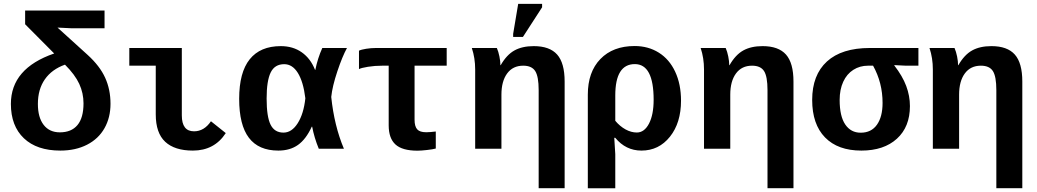

<svg xmlns="http://www.w3.org/2000/svg" viewBox="-20 -780 5441 1007"><path d="M418 -237.8Q418 -291.5 395.8 -339.8Q373.5 -388.2 320.8 -440.9Q252 -416.5 215.3 -364Q178.7 -311.5 178.7 -234.9Q178.7 -164.1 209 -125Q239.3 -85.9 293.9 -85.9Q354.5 -85.9 386.2 -124Q418 -162.1 418 -237.8ZM353.5 -631.8 281.7 -635.3 439.5 -492.2Q503.4 -434.1 531.5 -372.3Q559.6 -310.5 559.6 -235.8Q559.6 -163.6 528.1 -107.7Q496.6 -51.8 436.5 -21Q376.5 9.8 296.4 9.8Q173.3 9.8 105.2 -54.9Q37.1 -119.6 37.1 -234.9Q37.1 -421.4 264.2 -499.5L111.8 -652.8V-724.6H528.3V-631.8Z M991.7 9.8Q896 9.8 846.4 -36.4Q796.9 -82.5 796.9 -180.2V-435.5H658.2V-528.3H933.6V-174.8Q933.6 -91.3 997.6 -91.3Q1050.8 -91.3 1086.4 -144L1164.1 -82Q1104.5 9.8 991.7 9.8Z M1615.2 -115.7Q1585 -49.8 1543 -20Q1501 9.8 1439.9 9.8Q1336.4 9.8 1285.4 -57.4Q1234.4 -124.5 1234.4 -261.7Q1234.4 -400.4 1289.8 -469.2Q1345.2 -538.1 1452.6 -538.1Q1516.6 -538.1 1562.7 -505.6Q1608.9 -473.1 1632.3 -413.6H1633.8Q1646 -474.1 1670.4 -528.3H1799.8Q1775.4 -483.9 1749.3 -405.8Q1723.1 -327.6 1717.3 -271.5Q1732.9 -120.6 1783.7 0H1651.9Q1627.9 -58.6 1617.2 -115.7ZM1378.4 -263.2Q1378.4 -167.5 1399.2 -126Q1419.9 -84.5 1466.8 -84.5Q1510.3 -84.5 1541.5 -133.8Q1572.8 -183.1 1581.5 -264.6Q1570.8 -351.6 1542.2 -397.5Q1513.7 -443.4 1470.7 -443.4Q1420.9 -443.4 1399.7 -399.9Q1378.4 -356.4 1378.4 -263.2Z M1985.8 -435.5Q1945.8 -435.5 1909.7 -429.7Q1873.5 -423.8 1862.8 -417.5V-514.2Q1874.5 -520 1900.6 -524.2Q1926.8 -528.3 1952.1 -528.3H2322.8V-435.5H2154.3V-152.3Q2154.3 -117.2 2168 -101.8Q2181.6 -86.4 2215.3 -86.4Q2234.4 -86.4 2265.6 -90.3V-1Q2250 3.4 2219 6.8Q2188 10.3 2169.4 10.3Q2089.8 10.3 2054.2 -22.2Q2018.6 -54.7 2018.6 -122.6V-435.5Z M2805.2 207V-307.1Q2805.2 -378.9 2787.1 -407.2Q2769 -435.5 2724.1 -435.5Q2669.9 -435.5 2639.9 -394.8Q2609.9 -354 2609.9 -283.7V0H2472.2V-415.5Q2472.2 -475.6 2454.6 -528.3H2585.9Q2594.2 -509.3 2599.4 -483.6Q2604.5 -458 2604.5 -438H2606Q2637.2 -492.7 2678.2 -515.4Q2719.2 -538.1 2779.3 -538.1Q2862.8 -538.1 2902.1 -493.9Q2941.4 -449.7 2941.4 -352.1V207ZM2671.4 -586.4V-602.5L2697.8 -759.8H2823.2V-741.7L2722.7 -586.4Z M3551.8 -252Q3551.8 -135.7 3493.7 -63Q3435.5 9.8 3344.2 9.8Q3262.2 9.8 3207 -57.1H3201.7L3207 28.8V207.5H3063V-283.7Q3063 -402.3 3128.9 -470.5Q3194.8 -538.6 3308.6 -538.6Q3379.9 -538.6 3435.3 -503.9Q3490.7 -469.2 3521.2 -403.8Q3551.8 -338.4 3551.8 -252ZM3408.2 -256.8Q3408.2 -443.8 3309.6 -443.8Q3207 -443.8 3207 -279.3V-146.5Q3231 -117.7 3260.7 -101.3Q3290.5 -85 3319.8 -85Q3359.4 -85 3383.8 -131.6Q3408.2 -178.2 3408.2 -256.8Z M4005.4 207V-307.1Q4005.4 -378.9 3987.3 -407.2Q3969.2 -435.5 3924.3 -435.5Q3870.1 -435.5 3840.1 -394.8Q3810.1 -354 3810.1 -283.7V0H3672.4V-415.5Q3672.4 -475.6 3654.8 -528.3H3786.1Q3794.4 -509.3 3799.6 -483.6Q3804.7 -458 3804.7 -438H3806.2Q3837.4 -492.7 3878.4 -515.4Q3919.4 -538.1 3979.5 -538.1Q4063 -538.1 4102.3 -493.9Q4141.6 -449.7 4141.6 -352.1V207Z M4752.4 -223.6Q4752.4 -114.7 4684.1 -52.5Q4615.7 9.8 4497.6 9.8Q4374.5 9.8 4307.1 -59.3Q4239.7 -128.4 4239.7 -255.9Q4239.7 -386.7 4317.1 -457.5Q4394.5 -528.3 4542 -528.3H4796.9V-435.5H4731L4670.4 -438.5V-436.5Q4713.4 -381.3 4732.9 -329.1Q4752.4 -276.9 4752.4 -223.6ZM4608.9 -240.2Q4608.9 -345.7 4559.1 -435.5H4532.7Q4489.7 -435.5 4455.6 -413.8Q4421.4 -392.1 4402.6 -351.3Q4383.8 -310.5 4383.8 -255.9Q4383.8 -170.4 4413.1 -127.2Q4442.4 -84 4494.1 -84Q4549.8 -84 4579.3 -125.7Q4608.9 -167.5 4608.9 -240.2Z M5205.6 207V-307.1Q5205.6 -378.9 5187.5 -407.2Q5169.4 -435.5 5124.5 -435.5Q5070.3 -435.5 5040.3 -394.8Q5010.3 -354 5010.3 -283.7V0H4872.6V-415.5Q4872.6 -475.6 4855 -528.3H4986.3Q4994.6 -509.3 4999.8 -483.6Q5004.9 -458 5004.9 -438H5006.3Q5037.6 -492.7 5078.6 -515.4Q5119.6 -538.1 5179.7 -538.1Q5263.2 -538.1 5302.5 -493.9Q5341.8 -449.7 5341.8 -352.1V207Z"/></svg>

Font: Liberation Mono
Style: Bold
Weight: 700
Monospace: yes
Designer: Steve Matteson
Foundry: Ascender Corporation
Version: Version 2.1.5